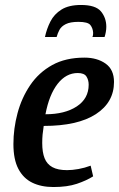

<svg xmlns="http://www.w3.org/2000/svg" viewBox="-20 -743 479 773"><path d="M195 10Q146 10 110 -7.5Q74 -25 54 -63Q34 -101 34 -163Q34 -225 50.5 -287Q67 -349 101.5 -400Q136 -451 190 -481Q244 -511 320 -511Q371 -511 405 -487Q439 -463 439 -413Q439 -331 366 -283.5Q293 -236 156 -236Q153 -217 151.5 -201.5Q150 -186 150 -167Q150 -130 159.5 -106Q169 -82 191 -70Q213 -58 250 -58Q271 -58 296 -62.5Q321 -67 345 -76L355 -33Q328 -16 289.5 -3Q251 10 195 10ZM163 -283Q241 -283 289 -314.5Q337 -346 337 -402Q337 -421 328 -435Q319 -449 293 -449Q246 -449 212 -405.5Q178 -362 163 -283ZM161 -594Q168 -627 183 -656.5Q198 -686 227.5 -704.5Q257 -723 306 -723Q365 -723 386.5 -697Q408 -671 408 -635Q408 -625 406 -614Q404 -603 401 -594H352Q354 -598 354.5 -602.5Q355 -607 355 -611Q354 -629 344 -642Q334 -655 296 -655Q263 -655 245 -646Q227 -637 219.5 -623Q212 -609 208 -594Z"/></svg>

Font: Manuale SemiBold
Style: Italic
Weight: 600
Italic angle: -11°
Designer: Eduardo Tunni / Pablo Cosgaya
Foundry: Eduardo Tunni / Pablo Cosgaya
Version: Version 1.002